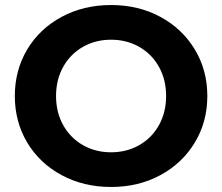

<svg xmlns="http://www.w3.org/2000/svg" viewBox="-20 -732 884 764"><path d="M39 -350Q39 -453 88.5 -535.5Q138 -618 225.5 -665Q313 -712 422 -712Q531 -712 618 -665Q705 -618 755 -535.5Q805 -453 805 -350Q805 -247 755 -164.5Q705 -82 618 -35Q531 12 422 12Q313 12 225.5 -35Q138 -82 88.5 -164.5Q39 -247 39 -350ZM641 -350Q641 -415 612.5 -466Q584 -517 534 -545.5Q484 -574 422 -574Q360 -574 310 -545.5Q260 -517 231.5 -466Q203 -415 203 -350Q203 -285 231.5 -234Q260 -183 310 -154.5Q360 -126 422 -126Q484 -126 534 -154.5Q584 -183 612.5 -234Q641 -285 641 -350Z"/></svg>

Font: APTA Sans Regular
Style: Bold Italic
Weight: 700
Version: Version 7.200